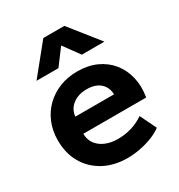

<svg xmlns="http://www.w3.org/2000/svg" viewBox="-183 -886 953 1024"><g transform="rotate(-30 293.5 -374.0)"><path d="M307 15Q224.5 15 162 -18.5Q99.5 -52 64.5 -112Q29.5 -172 29.5 -252.5Q29.5 -311 49.8 -360Q70 -409 106.8 -444.8Q143.5 -480.5 193.2 -500.2Q243 -520 302.5 -520Q368 -520 418.8 -497Q469.5 -474 503 -432.8Q536.5 -391.5 549.8 -336Q563 -280.5 552 -215.5H165Q165 -180.5 183.2 -154.5Q201.5 -128.5 234.8 -113.8Q268 -99 312.5 -99Q356.5 -99 396.5 -111Q436.5 -123 472 -147.5L520.5 -47.5Q496.5 -29 460.5 -14.8Q424.5 -0.5 384.2 7.2Q344 15 307 15ZM173.5 -316H412Q410.5 -360.5 380.8 -386.5Q351 -412.5 299 -412.5Q247 -412.5 212.8 -386.5Q178.5 -360.5 173.5 -316ZM90 -585 235.5 -764.5H365L508 -585H369L298 -682.5L225 -585Z"/></g></svg>

Font: Geologica SemiBold
Style: Regular
Weight: 600
Designer: Sindre Bremnes, Frode Helland
Foundry: Monokrom Skriftforlag AS
Version: Version 1.010;gftools[0.9.28]